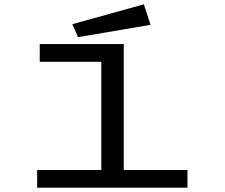

<svg xmlns="http://www.w3.org/2000/svg" viewBox="-20 -869 1040 889"><path d="M152 0V-82H449V-583H164V-665H553V-82H848V0ZM341 -697 315 -757 646 -849 677 -754Z"/></svg>

Font: Inconsolata UltraExpanded Medium
Style: Regular
Weight: 500
Width: 9
Monospace: yes
Designer: Raph Levien, Cyreal, Brenton Simpson
Foundry: Raph Levien, Cyreal, Google
Version: Version 3.001; ttfautohint (v1.8.2.53-6de2)